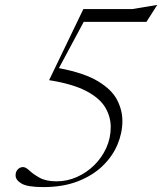

<svg xmlns="http://www.w3.org/2000/svg" viewBox="-20 -752 660 782"><path d="M478.5 -259.5Q478.5 -211 458.5 -163.2Q438.5 -115.5 398 -76.2Q357.5 -37 297 -13.5Q236.5 10 156 10Q92.5 10 68 -4.2Q43.5 -18.5 43.5 -37.5Q43.5 -53 52.5 -62.2Q61.5 -71.5 74 -71.5Q85 -71.5 100.2 -57Q115.5 -42.5 141.5 -28Q167.5 -13.5 210.5 -13.5Q253.5 -13.5 293 -31Q332.5 -48.5 363.8 -79.2Q395 -110 413 -149.8Q431 -189.5 431 -234.5Q431 -276.5 408.8 -314.2Q386.5 -352 331.8 -381Q277 -410 180 -425.5L319.5 -715H518L620.5 -732L576.5 -663H321L220 -474.5Q323 -455 379.2 -421Q435.5 -387 457 -345Q478.5 -303 478.5 -259.5Z"/></svg>

Font: Newsreader Display Light
Style: Italic
Weight: 300
Italic angle: -17°
Designer: Hugues Gentile
Foundry: Production Type
Version: Version 1.001